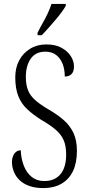

<svg xmlns="http://www.w3.org/2000/svg" viewBox="-20 -951 451 981"><path d="M202 10Q160 10 129.5 -1Q99 -12 79.5 -31Q60 -50 50.5 -74.5Q41 -99 41 -125Q41 -140 46.5 -153.5Q52 -167 62 -175Q72 -183 86 -183Q88 -139 102 -103.5Q116 -68 142 -47Q168 -26 206 -26Q260 -26 289 -61Q318 -96 318 -161Q318 -207 304.5 -236.5Q291 -266 262.5 -290Q234 -314 190 -339Q149 -365 119 -393Q89 -421 73.5 -460Q58 -499 58 -556Q58 -605 78 -642.5Q98 -680 134 -702Q170 -724 217 -724Q263 -724 294 -707Q325 -690 341.5 -664.5Q358 -639 358 -612Q358 -585 345.5 -572.5Q333 -560 311 -560Q311 -596 300 -624.5Q289 -653 267 -670Q245 -687 212 -687Q162 -687 137 -651Q112 -615 112 -558Q112 -517 123.5 -489Q135 -461 161.5 -438Q188 -415 231 -390Q274 -365 305.5 -337.5Q337 -310 355 -272.5Q373 -235 373 -180Q373 -118 352.5 -76Q332 -34 293.5 -12Q255 10 202 10ZM172 -784Q186 -812 200 -836.5Q214 -861 225 -885Q236 -909 243 -931H316V-921Q309 -908 295 -889Q281 -870 263.5 -849.5Q246 -829 228 -808.5Q210 -788 193 -771H172Z"/></svg>

Font: Noto Serif Khmer ExtraCondensed Light
Style: Regular
Weight: 300
Width: 2
Designer: Danh Hong and the Monotype Design Team
Foundry: Monotype Imaging Inc.
Version: Version 2.004